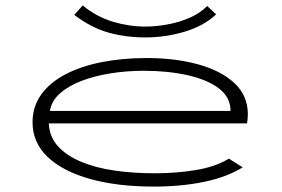

<svg xmlns="http://www.w3.org/2000/svg" viewBox="-20 -678 1040 708"><path d="M547 10Q413 10 312.5 -18Q212 -46 156 -99Q100 -152 100 -227Q100 -285 132 -329.5Q164 -374 221.5 -404Q279 -434 355.5 -449Q432 -464 521 -464Q625 -464 709.5 -441Q794 -418 844 -372Q894 -326 894 -256Q894 -248 893 -239.5Q892 -231 891 -223H160Q162 -174 193.5 -139Q225 -104 279 -81.5Q333 -59 402.5 -49Q472 -39 551 -39Q630 -39 702.5 -51Q775 -63 824 -93L875 -61Q817 -25 733 -7.5Q649 10 547 10ZM164 -269H830Q830 -320 786.5 -352.5Q743 -385 670.5 -401Q598 -417 511 -417Q447 -417 387.5 -407.5Q328 -398 280 -379.5Q232 -361 201 -333.5Q170 -306 164 -269ZM744 -656 777 -625Q731 -582 660.5 -561Q590 -540 516 -540Q443 -540 379.5 -558Q316 -576 254 -623L285 -658Q336 -616 396 -598Q456 -580 516 -580Q555 -580 598.5 -588Q642 -596 680.5 -613Q719 -630 744 -656Z"/></svg>

Font: Inconsolata UltraExpanded Light
Style: Regular
Weight: 300
Width: 9
Monospace: yes
Designer: Raph Levien, Cyreal, Brenton Simpson
Foundry: Raph Levien, Cyreal, Google
Version: Version 3.001; ttfautohint (v1.8.2.53-6de2)